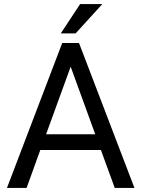

<svg xmlns="http://www.w3.org/2000/svg" viewBox="-20 -922 692 942"><path d="M14.2 0 285.2 -710.9H367.7L639.6 0H543L475.1 -186H177.7L110.4 0ZM206.1 -263.2H447.3L326.7 -594.7ZM278.3 -758.3 373 -901.9H481.9L351.1 -758.3Z"/></svg>

Font: Roboto21382017
Style: Regular
Weight: 400
Designer: Christian Robertson
Foundry: Google
Version: Version 2.138; 2017